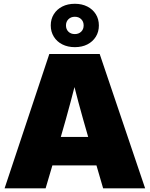

<svg xmlns="http://www.w3.org/2000/svg" viewBox="-20 -1020 811 1040"><path d="M4.9 0 247.1 -727.5H520L766.1 0H538.6L456.5 -282.2Q429.7 -374 405 -465.6Q380.4 -557.1 357.4 -654.3H410.2Q386.2 -557.1 361.8 -465.6Q337.4 -374 310.5 -282.2L227.1 0ZM185.5 -124V-278.3H585.9V-124ZM385.3 -764.6Q347.2 -764.6 317.6 -779.5Q288.1 -794.4 271.5 -821.3Q254.9 -848.1 254.9 -882.3Q254.9 -916.5 271.5 -943.1Q288.1 -969.7 317.4 -984.6Q346.7 -999.5 385.3 -999.5Q423.8 -999.5 453.1 -984.6Q482.4 -969.7 499 -943.1Q515.6 -916.5 515.6 -881.8Q515.6 -847.7 499 -821Q482.4 -794.4 453.4 -779.5Q424.3 -764.6 385.3 -764.6ZM385.3 -835.4Q406.2 -835.4 419.7 -848.4Q433.1 -861.3 433.1 -882.3Q433.1 -902.8 419.9 -916Q406.7 -929.2 385.3 -929.2Q364.3 -929.2 350.8 -916Q337.4 -902.8 337.4 -882.3Q337.4 -861.3 350.6 -848.4Q363.8 -835.4 385.3 -835.4Z"/></svg>

Font: Inter 28pt Black
Style: Regular
Weight: 900
Designer: Rasmus Andersson
Foundry: rsms
Version: Version 4.001;git-66647c0bb